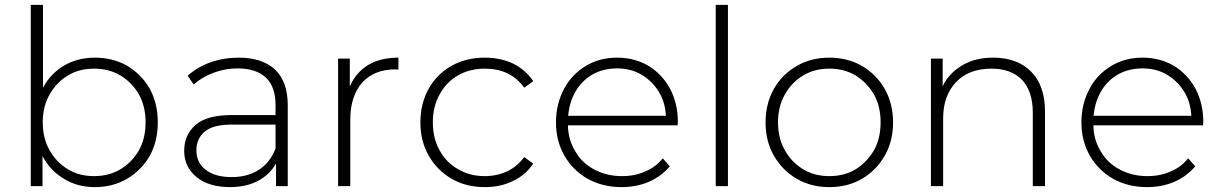

<svg xmlns="http://www.w3.org/2000/svg" viewBox="-20 -762 4995 786"><path d="M368 -526Q442 -526 500 -493Q559 -458 593 -399Q626 -338 626 -261Q626 -184 593 -124Q559 -65 500 -30Q442 4 368 4Q297 4 242 -30Q186 -63 154 -123V0H106V-742H156V-403Q187 -461 243 -494Q299 -526 368 -526ZM549 -147Q576 -196 576 -261Q576 -326 549 -375Q520 -425 473 -453Q426 -481 365 -481Q304 -481 258 -453Q210 -424 183 -375Q155 -326 155 -261Q155 -196 183 -147Q210 -98 258 -69Q304 -41 365 -41Q426 -41 473 -69Q520 -97 549 -147Z M957 -526Q1054 -526 1106 -477Q1158 -428 1158 -331V0H1110V-93Q1085 -48 1037 -22Q988 4 922 4Q835 4 785 -37Q734 -78 734 -145Q734 -210 781 -251Q827 -291 929 -291H1108V-333Q1108 -406 1069 -444Q1028 -482 953 -482Q901 -482 854 -464Q806 -446 773 -416L748 -452Q789 -488 842 -507Q896 -526 957 -526ZM929 -37Q993 -37 1040 -67Q1086 -97 1108 -154V-252H930Q853 -252 819 -224Q784 -195 784 -147Q784 -96 822 -67Q860 -37 929 -37Z M1412 -408Q1436 -464 1487 -496Q1538 -526 1611 -526V-477L1599 -478Q1512 -478 1463 -424Q1414 -369 1414 -272V0H1364V-522H1412Z M1965 4Q1888 4 1829 -30Q1769 -65 1735 -125Q1701 -184 1701 -261Q1701 -338 1735 -399Q1769 -459 1829 -493Q1889 -526 1965 -526Q2028 -526 2080 -502Q2132 -476 2163 -430L2126 -403Q2097 -443 2057 -462Q2016 -481 1965 -481Q1904 -481 1856 -454Q1807 -426 1780 -376Q1752 -327 1752 -261Q1752 -195 1780 -146Q1808 -95 1856 -69Q1903 -41 1965 -41Q2014 -41 2057 -61Q2098 -81 2126 -119L2163 -92Q2131 -45 2080 -21Q2029 4 1965 4Z M2755 -263 2754 -249H2305Q2306 -189 2336 -141Q2364 -93 2415 -67Q2465 -41 2526 -41Q2579 -41 2621 -60Q2665 -78 2693 -114L2722 -81Q2687 -40 2637 -18Q2586 4 2525 4Q2447 4 2386 -30Q2326 -64 2291 -124Q2256 -185 2256 -261Q2256 -336 2289 -398Q2320 -457 2378 -492Q2434 -526 2506 -526Q2577 -526 2634 -493Q2691 -458 2723 -399Q2755 -338 2755 -263ZM2506 -482Q2451 -482 2407 -458Q2362 -432 2337 -389Q2311 -345 2306 -288H2706Q2703 -345 2676 -388Q2649 -431 2605 -457Q2562 -482 2506 -482Z M2910 0V-742H2960V0Z M3242 -30Q3182 -65 3148 -125Q3114 -184 3114 -261Q3114 -337 3148 -398Q3182 -458 3242 -492Q3300 -526 3375 -526Q3450 -526 3509 -492Q3568 -457 3602 -398Q3636 -337 3636 -261Q3636 -184 3602 -125Q3568 -65 3509 -30Q3450 4 3375 4Q3300 4 3242 -30ZM3483 -69Q3529 -98 3558 -147Q3585 -196 3585 -261Q3585 -326 3558 -375Q3529 -424 3483 -453Q3436 -481 3375 -481Q3314 -481 3268 -453Q3220 -424 3193 -375Q3165 -326 3165 -261Q3165 -196 3193 -147Q3220 -98 3268 -69Q3314 -41 3375 -41Q3436 -41 3483 -69Z M4046 -526Q4144 -526 4201 -469Q4258 -412 4258 -305V0H4208V-301Q4208 -388 4164 -435Q4119 -481 4039 -481Q3946 -481 3894 -426Q3841 -370 3841 -278V0H3791V-522H3839V-409Q3865 -463 3920 -495Q3972 -526 4046 -526Z M4906 -263 4905 -249H4456Q4457 -189 4487 -141Q4515 -93 4566 -67Q4616 -41 4677 -41Q4730 -41 4772 -60Q4816 -78 4844 -114L4873 -81Q4838 -40 4788 -18Q4737 4 4676 4Q4598 4 4537 -30Q4477 -64 4442 -124Q4407 -185 4407 -261Q4407 -336 4440 -398Q4471 -457 4529 -492Q4585 -526 4657 -526Q4728 -526 4785 -493Q4842 -458 4874 -399Q4906 -338 4906 -263ZM4657 -482Q4602 -482 4558 -458Q4513 -432 4488 -389Q4462 -345 4457 -288H4857Q4854 -345 4827 -388Q4800 -431 4756 -457Q4713 -482 4657 -482Z"/></svg>

Font: Montserrat Light Alt1
Style: Light
Weight: 500
Designer: Differentunic
Foundry: Julieta Ulanovsky
Version: 0.1